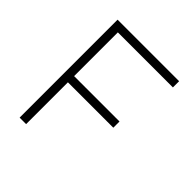

<svg xmlns="http://www.w3.org/2000/svg" viewBox="-187 -827 961 961"><g transform="rotate(45 293.0 -346.5)"><path d="M99.6 0V-693.4H535.2V-649.4H145.5V-339.8H466.8V-295.9H145.5V0Z"/></g></svg>

Font: Cascadia Mono ExtraLight
Style: Regular
Weight: 200
Monospace: yes
Designer: Aaron Bell
Foundry: Saja Typeworks
Version: Version 2404.023; ttfautohint (v1.8.4)